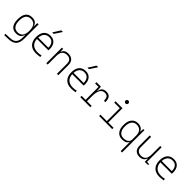

<svg xmlns="http://www.w3.org/2000/svg" viewBox="380 -2537 4512 4512"><g transform="rotate(45 2636.5 -281.0)"><path d="M100.6 233.4 98.6 190.4 250 184.6Q352.1 180.7 399.2 127.4Q446.3 74.2 446.3 -30.3V-122.1H441.9Q429.7 -61 386.7 -25.6Q343.8 9.8 265.1 9.8Q163.6 9.8 111.1 -57.1Q58.6 -124 58.6 -253.9Q58.6 -388.7 111.8 -458Q165 -527.3 268.1 -527.3Q418 -527.3 442.4 -401.4H446.3L451.2 -517.6H492.2V-45.9Q492.2 92.3 431.9 158Q371.6 223.6 240.2 228.5ZM446.3 -261.2Q446.3 -482.4 273.9 -482.4Q105.5 -482.4 105.5 -253.9Q105.5 -146.5 148.4 -90.8Q191.4 -35.2 274.9 -35.2Q359.4 -35.2 402.8 -91.1Q446.3 -147 446.3 -255.9Z M924.3 9.8Q797.9 9.8 728.5 -62.5Q659.2 -134.8 659.2 -265.6Q659.2 -390.6 717.3 -459Q775.4 -527.3 881.3 -527.3Q980 -527.3 1034.4 -465.3Q1088.9 -403.3 1088.9 -291Q1088.9 -263.7 1085.9 -248H706.5Q710.9 -147 770.8 -91.1Q830.6 -35.2 936 -35.2Q963.4 -35.2 995.6 -38.8Q1027.8 -42.5 1056.2 -48.8L1063.5 -3.9Q1035.6 2.4 998.8 6.1Q961.9 9.8 924.3 9.8ZM707 -292H1042Q1042 -382.8 1000.2 -432.6Q958.5 -482.4 882.3 -482.4Q804.2 -482.4 758.5 -432.6Q712.9 -382.8 707 -292ZM851.6 -609.4 968.8 -794.9H1022.9L900.9 -609.4Z M1618.2 0V-338.9Q1618.2 -407.7 1581.5 -445.1Q1544.9 -482.4 1479.5 -482.4Q1311.5 -482.4 1311.5 -293V0H1265.6V-517.6H1307.6L1311 -423.8H1315.4Q1343.8 -527.3 1475.1 -527.3Q1565.4 -527.3 1614.7 -477.5Q1664.1 -427.7 1664.1 -336.9V0Z M2096.2 9.8Q1969.7 9.8 1900.4 -62.5Q1831.1 -134.8 1831.1 -265.6Q1831.1 -390.6 1889.2 -459Q1947.3 -527.3 2053.2 -527.3Q2151.9 -527.3 2206.3 -465.3Q2260.7 -403.3 2260.7 -291Q2260.7 -263.7 2257.8 -248H1878.4Q1882.8 -147 1942.6 -91.1Q2002.4 -35.2 2107.9 -35.2Q2135.3 -35.2 2167.5 -38.8Q2199.7 -42.5 2228 -48.8L2235.4 -3.9Q2207.5 2.4 2170.7 6.1Q2133.8 9.8 2096.2 9.8ZM1878.9 -292H2213.9Q2213.9 -382.8 2172.1 -432.6Q2130.4 -482.4 2054.2 -482.4Q1976.1 -482.4 1930.4 -432.6Q1884.8 -382.8 1878.9 -292ZM2023.4 -609.4 2140.6 -794.9H2194.8L2072.8 -609.4Z M2572.8 -222.7V-43.9H2728.5V0H2394.5V-43.9H2526.9V-473.6H2414.1V-517.6H2563L2571.8 -384.8H2576.7Q2599.1 -527.3 2734.4 -527.3Q2818.4 -527.3 2856.4 -481.4Q2894.5 -435.5 2894.5 -333H2847.7Q2847.7 -412.1 2820.3 -447.3Q2793 -482.4 2732.4 -482.4Q2651.9 -482.4 2612.3 -414.8Q2572.8 -347.2 2572.8 -222.7Z M3019.5 0V-43.9H3233.9V-473.6H3048.8V-517.6H3279.8V-43.9H3456.1V0ZM3251 -646Q3231 -646 3216.6 -660.2Q3202.1 -674.3 3202.1 -694.3Q3202.1 -714.4 3216.6 -728.8Q3231 -743.2 3251 -743.2Q3271 -743.2 3285.4 -728.8Q3299.8 -714.4 3299.8 -694.3Q3299.8 -674.3 3285.4 -660.2Q3271 -646 3251 -646Z M3788.1 9.8Q3686.5 9.8 3630.4 -59.3Q3574.2 -128.4 3574.2 -253.9Q3574.2 -384.3 3630.4 -455.8Q3686.5 -527.3 3789.1 -527.3Q3855 -527.3 3899.2 -500.2Q3943.4 -473.1 3958 -423.8H3963.4L3971.7 -517.6H4007.8V224.6H3961.9V-80.1H3958Q3945.3 -37.1 3900.9 -13.7Q3856.4 9.8 3788.1 9.8ZM3961.9 -291Q3961.9 -382.3 3916.7 -432.4Q3871.6 -482.4 3789.1 -482.4Q3709 -482.4 3665 -422.9Q3621.1 -363.3 3621.1 -253.9Q3621.1 -149.4 3665.3 -92.3Q3709.5 -35.2 3790 -35.2Q3872.1 -35.2 3917 -69.6Q3961.9 -104 3961.9 -166Z M4368.2 9.8Q4280.3 9.8 4232.4 -38.8Q4184.6 -87.4 4184.6 -175.8V-517.6H4230.5V-175.8Q4230.5 -107.9 4268.1 -71.5Q4305.7 -35.2 4373 -35.2Q4452.1 -35.2 4492.7 -82Q4533.2 -128.9 4533.2 -239.3V-517.6H4579.1V-35.6L4650.4 -30.8V0L4542 4.9L4538.1 -99.6H4530.3Q4515.1 -47.9 4472.9 -19Q4430.7 9.8 4368.2 9.8Z M5025.9 9.8Q4899.4 9.8 4830.1 -62.5Q4760.7 -134.8 4760.7 -265.6Q4760.7 -390.6 4818.8 -459Q4877 -527.3 4982.9 -527.3Q5081.5 -527.3 5136 -465.3Q5190.4 -403.3 5190.4 -291Q5190.4 -263.7 5187.5 -248H4808.1Q4812.5 -147 4872.3 -91.1Q4932.1 -35.2 5037.6 -35.2Q5064.9 -35.2 5097.2 -38.8Q5129.4 -42.5 5157.7 -48.8L5165 -3.9Q5137.2 2.4 5100.3 6.1Q5063.5 9.8 5025.9 9.8ZM4808.6 -292H5143.6Q5143.6 -382.8 5101.8 -432.6Q5060.1 -482.4 4983.9 -482.4Q4905.8 -482.4 4860.1 -432.6Q4814.5 -382.8 4808.6 -292Z"/></g></svg>

Font: Cascadia Code ExtraLight
Style: Regular
Weight: 200
Monospace: yes
Designer: Aaron Bell
Foundry: Saja Typeworks
Version: Version 2407.024; ttfautohint (v1.8.4)